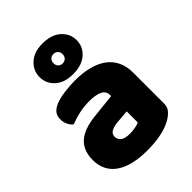

<svg xmlns="http://www.w3.org/2000/svg" viewBox="-220 -861 985 985"><g transform="rotate(-45 272.0 -368.5)"><path d="M260 -108Q277 -108 297.5 -111.5Q318 -115 328 -121V-201L256 -195Q228 -193 210 -183Q192 -173 192 -153Q192 -133 207.5 -120.5Q223 -108 260 -108ZM252 -501Q306 -501 350.5 -490Q395 -479 426.5 -456.5Q458 -434 475 -399.5Q492 -365 492 -318V-94Q492 -68 477.5 -51.5Q463 -35 443 -23Q378 16 260 16Q207 16 164.5 6Q122 -4 91.5 -24Q61 -44 44.5 -75Q28 -106 28 -147Q28 -216 69 -253Q110 -290 196 -299L327 -313V-320Q327 -349 301.5 -361.5Q276 -374 228 -374Q190 -374 154 -366Q118 -358 89 -346Q76 -355 67 -373.5Q58 -392 58 -412Q58 -438 70.5 -453.5Q83 -469 109 -480Q138 -491 177.5 -496Q217 -501 252 -501ZM136 -641Q136 -688 171.5 -720.5Q207 -753 268 -753Q333 -753 369 -720.5Q405 -688 405 -641Q405 -594 369 -562Q333 -530 268 -530Q207 -530 171.5 -562Q136 -594 136 -641ZM237 -641Q237 -625 246.5 -616Q256 -607 269 -607Q284 -607 293.5 -616Q303 -625 303 -641Q303 -657 293.5 -666Q284 -675 269 -675Q256 -675 246.5 -666Q237 -657 237 -641Z"/></g></svg>

Font: Baloo Bhai
Style: Regular
Weight: 400
Designer: Supriya Tembe, Noopur Datye and Ek Type
Foundry: Ek Type
Version: Version 1.100;PS 1.000;hotconv 1.0.88;makeotf.lib2.5.647800;